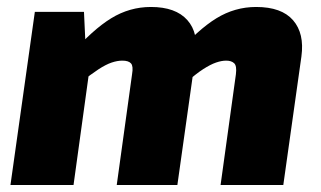

<svg xmlns="http://www.w3.org/2000/svg" viewBox="-20 -531 921 551"><path d="M221 -497 226 -390 243 -377 191 0H10L80 -497ZM413 -511Q484 -511 517.5 -473.5Q551 -436 541 -369L489 0H315L359 -318Q363 -341 356 -349Q349 -357 331 -357Q317 -357 300.5 -351.5Q284 -346 262.5 -332Q241 -318 211 -294L183 -374Q246 -446 299 -478.5Q352 -511 413 -511ZM715 -511Q788 -511 821 -473Q854 -435 845 -369L793 0H613L657 -318Q660 -342 652 -349.5Q644 -357 629 -357Q616 -357 600 -351.5Q584 -346 563 -332.5Q542 -319 514 -294L485 -374Q548 -446 601 -478.5Q654 -511 715 -511Z"/></svg>

Font: Exo 2 ExtraBold
Style: Italic
Weight: 800
Italic angle: -8°
Designer: Natanael Gama
Foundry: Natanael Gama
Version: Version 2.010